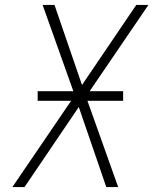

<svg xmlns="http://www.w3.org/2000/svg" viewBox="-20 -755 640 775"><path d="M30 0 267 -348H132V-387H276L152 -735H200L311 -412L530 -735H579L342 -387H477V-348H333L457 0H409L298 -323L79 0Z"/></svg>

Font: Iosevka SS04 XLt Ex Obl
Style: Regular
Weight: 200
Width: 7
Italic angle: -9°
Monospace: yes
Designer: Belleve Invis
Foundry: Belleve Invis
Version: Version 19.0.0; ttfautohint (v1.8.4)